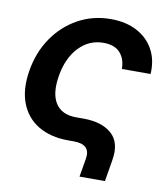

<svg xmlns="http://www.w3.org/2000/svg" viewBox="-77 -592 698 798"><g transform="rotate(10 272.0 -193.5)"><path d="M312 140.1 325.2 62.5Q335.9 0 263.2 0H239.7Q164.6 0 112.8 -31.2Q61 -62.5 39.1 -120.1Q17.1 -177.7 30.3 -257.3Q43.5 -336.9 85.2 -397.7Q127 -458.5 189.5 -492.9Q252 -527.3 327.1 -527.3Q392.1 -527.3 438.7 -502.2Q485.4 -477.1 509 -432.9Q532.7 -388.7 528.8 -331.1H407.7Q407.7 -372.6 384.8 -398.7Q361.8 -424.8 314 -424.8Q253.4 -424.8 210.4 -379.4Q167.5 -334 154.8 -257.3Q142.1 -181.2 168.5 -140.6Q194.8 -100.1 255.4 -100.1H286.6Q364.3 -100.1 405.8 -63.2Q447.3 -26.4 434.6 48.3L419.4 140.1Z"/></g></svg>

Font: Inter Display SemiBold
Style: Italic
Weight: 600
Italic angle: -9.39999°
Designer: Rasmus Andersson
Foundry: rsms
Version: Version 4.000;git-a52131595